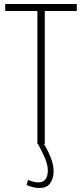

<svg xmlns="http://www.w3.org/2000/svg" viewBox="-20 -720 410 960"><path d="M120 179Q148 192 171 192Q219 192 219 132Q219 104 204.5 70Q190 36 170 0H167V-665H6V-700H364V-665H204V0H200Q219 31 233.5 67.5Q248 104 248 136Q248 171 231.5 195.5Q215 220 177 220Q164 220 147.5 216.5Q131 213 113 205Z"/></svg>

Font: Georama SemiCondensed ExtraLight
Style: Regular
Weight: 200
Width: 4
Designer: Jean-Baptiste Levee
Foundry: Production Type
Version: Version 1.000